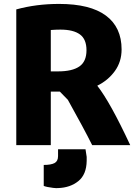

<svg xmlns="http://www.w3.org/2000/svg" viewBox="-20 -729 692 979"><path d="M600 -477Q600 -414 565.5 -366.5Q531 -319 476 -292Q542 -208 644 11H450Q407 -75 326 -220Q298 -248 285 -262H239V11H63V-681Q165 -709 281 -709Q440 -709 520 -649.5Q600 -590 600 -477ZM288 -578Q263 -578 239 -576V-365H276Q348 -365 384.5 -390Q421 -415 421 -473Q421 -529 387.5 -553.5Q354 -578 288 -578ZM276 67V32H416Q420 59 422 71V91Q421 161 379.5 194.5Q338 228 276 230Q268 231 251 229Q218 225 203 219V112Q240 112 258 102.5Q276 93 276 67Z"/></svg>

Font: Repo
Style: ExtraBold
Weight: 800
Designer: Stefan Peev
Foundry: Context Ltd
Version: Version 001.000